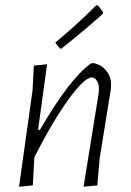

<svg xmlns="http://www.w3.org/2000/svg" viewBox="-20 -702 496 726"><path d="M344 -682 351 -681 370 -656 369 -650Q305 -592 212 -518L206 -519L189 -541Q268 -606 344 -682ZM52 4 103 -360 108 -454 158 -459 124 -211H131Q244 -406 325 -463H336Q365 -456 383 -433Q401 -410 400 -377L399 -364L357 -104L348 -1L296 4L353 -349L354 -363Q355 -382 347 -395.5Q339 -409 327 -409Q300 -409 241.5 -329.5Q183 -250 111 -110L110 -108L104 -1Z"/></svg>

Font: Alegreya Sans Light
Style: Italic
Weight: 300
Italic angle: -7°
Designer: Juan Pablo del Peral
Foundry: Huerta Tipografica
Version: Version 2.007